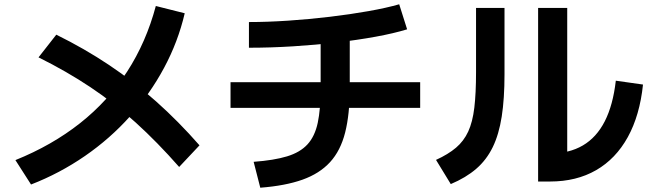

<svg xmlns="http://www.w3.org/2000/svg" viewBox="-20 -810 3040 897"><path d="M52 -62Q223 -131 354 -234.5Q485 -338 574 -475.5Q663 -613 708 -782L843 -748Q812 -615 746.5 -493Q681 -371 587.5 -266.5Q494 -162 376.5 -81Q259 0 125 52ZM817 -30Q715 -146 614 -237.5Q513 -329 402 -403Q291 -477 160 -542L243 -648Q375 -583 490 -506Q605 -429 709.5 -336Q814 -243 912 -131Z M1165 -54Q1260 -61 1321 -79.5Q1382 -98 1416.5 -135.5Q1451 -173 1464.5 -236.5Q1478 -300 1478 -397V-680H1614V-397Q1614 -276 1592.5 -191Q1571 -106 1522 -52.5Q1473 1 1393 29.5Q1313 58 1196 67ZM1057 -306V-426H1943V-306ZM1143 -707Q1229 -707 1326.5 -713.5Q1424 -720 1520.5 -731.5Q1617 -743 1701.5 -758Q1786 -773 1845 -790L1882 -673Q1820 -654 1735 -638.5Q1650 -623 1551.5 -611.5Q1453 -600 1348.5 -593.5Q1244 -587 1143 -587Z M2494 38V-773H2630V-23L2550 -93Q2639 -93 2703 -130.5Q2767 -168 2805.5 -243.5Q2844 -319 2857 -433L2984 -415Q2969 -271 2913 -169.5Q2857 -68 2765 -15Q2673 38 2550 38ZM2017 -63Q2074 -89 2110.5 -120Q2147 -151 2167.5 -195.5Q2188 -240 2196 -307Q2204 -374 2204 -473V-773H2337V-463Q2337 -349 2324 -265.5Q2311 -182 2282 -122.5Q2253 -63 2205 -21.5Q2157 20 2086 50Z"/></svg>

Font: M PLUS 1 Code
Style: Regular
Weight: 400
Designer: Coji Morishita
Foundry: UNDERFOREST DESIGN
Version: Version 1.005